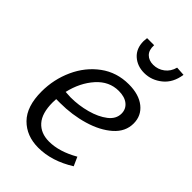

<svg xmlns="http://www.w3.org/2000/svg" viewBox="-229 -860 962 962"><g transform="rotate(45 252.0 -379.0)"><path d="M122 -227Q121 -219 121 -203Q121 -126 154.5 -88.5Q188 -51 247 -51Q319 -51 401 -98L422 -51Q326 9 231 9Q147 9 95 -43.5Q43 -96 43 -202Q43 -288 78 -365Q113 -442 177.5 -489.5Q242 -537 327 -537Q399 -537 441 -503.5Q483 -470 483 -415Q483 -357 435 -314.5Q387 -272 310.5 -249.5Q234 -227 150 -227ZM130 -286Q154 -284 167 -284Q224 -284 279 -299Q334 -314 369.5 -341.5Q405 -369 405 -407Q405 -439 381 -458.5Q357 -478 315 -478Q247 -478 198 -423Q149 -368 130 -286ZM226 -742Q226 -749 228 -765H278Q276 -729 294.5 -710.5Q313 -692 344 -692Q377 -692 403.5 -712Q430 -732 439 -767L487 -764Q478 -700 435.5 -665.5Q393 -631 341 -631Q292 -631 259 -660.5Q226 -690 226 -742Z"/></g></svg>

Font: Bitter Pro
Style: Italic
Weight: 400
Italic angle: -9°
Designer: Sol Matas, and Bitter project Authors
Foundry: Sol Matas
Version: Version 1.010